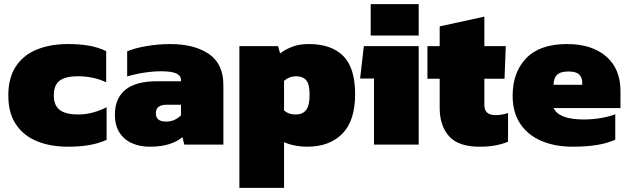

<svg xmlns="http://www.w3.org/2000/svg" viewBox="-20 -696 3026 924"><path d="M308 10Q221 10 156.5 -17Q92 -44 56 -98.5Q20 -153 20 -237Q20 -321 56 -376Q92 -431 157 -457.5Q222 -484 307 -484Q362 -484 406.5 -476.5Q451 -469 491 -450V-300Q430 -329 355 -329Q297 -329 268 -308.5Q239 -288 239 -237Q239 -188 268 -166.5Q297 -145 356 -145Q392 -145 427 -154.5Q462 -164 493 -180V-23Q453 -5 407.5 2.5Q362 10 308 10Z M700 10Q655 10 617 -6Q579 -22 556 -56.5Q533 -91 533 -145Q533 -222 583 -263.5Q633 -305 736 -305H851V-312Q851 -332 828.5 -342.5Q806 -353 756 -353Q718 -353 674.5 -346.5Q631 -340 592 -328V-449Q630 -465 687 -474.5Q744 -484 799 -484Q915 -484 985 -436.5Q1055 -389 1055 -287V0H867L858 -36Q833 -15 794.5 -2.5Q756 10 700 10ZM778 -111Q803 -111 820.5 -119.5Q838 -128 851 -141V-192H783Q730 -192 730 -151Q730 -111 778 -111Z M1132 208V-474H1318L1328 -439Q1356 -460 1389 -472Q1422 -484 1467 -484Q1574 -484 1631.5 -427Q1689 -370 1689 -242Q1689 -115 1627.5 -52.5Q1566 10 1458 10Q1428 10 1398 4Q1368 -2 1347 -12V208ZM1404 -145Q1436 -145 1453 -166.5Q1470 -188 1470 -240Q1470 -291 1453.5 -310Q1437 -329 1405 -329Q1372 -329 1347 -307V-164Q1360 -154 1372.5 -149.5Q1385 -145 1404 -145Z M1764 -525V-676H1995V-525ZM1780 0V-318H1713L1731 -474H1995V0Z M2288 10Q2186 10 2141 -40.5Q2096 -91 2096 -177V-317H2037V-474H2096V-569L2311 -616V-474H2414L2408 -317H2311V-190Q2311 -142 2365 -142Q2395 -142 2425 -152V-14Q2396 -2 2363 4Q2330 10 2288 10Z M2735 10Q2652 10 2586.5 -17.5Q2521 -45 2484 -100Q2447 -155 2447 -235Q2447 -348 2512.5 -416Q2578 -484 2709 -484Q2828 -484 2897 -424.5Q2966 -365 2966 -258V-176H2644Q2670 -121 2790 -121Q2834 -121 2875 -128.5Q2916 -136 2941 -146V-24Q2870 10 2735 10ZM2644 -288H2782V-301Q2782 -322 2767.5 -337Q2753 -352 2716 -352Q2676 -352 2660 -335Q2644 -318 2644 -288Z"/></svg>

Font: Kanit ExtraBold
Style: Regular
Weight: 800
Designer: Katatrad Team
Foundry: CadsonDemak
Version: Version 2.000; ttfautohint (v1.8.3)